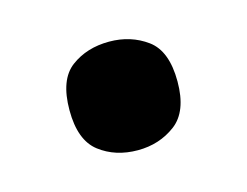

<svg xmlns="http://www.w3.org/2000/svg" viewBox="-41 -212 358 278"><g transform="rotate(-15 138.0 -73.5)"><path d="M137.8 8.2Q104.2 8.2 80.5 -10Q56.8 -28.2 56.8 -73.2Q56.8 -119.1 80.5 -136.8Q104.2 -154.5 137.8 -154.5Q170.1 -154.5 194.4 -136.8Q218.7 -119.1 218.7 -73.2Q218.7 -28.2 194.4 -10Q170.1 8.2 137.8 8.2Z"/></g></svg>

Font: Noto Serif Malayalam
Style: Regular
Weight: 400
Designer: Indian type Foundry, Jelle Bosma, Monotype Design Team
Foundry: Monotype Imaging Inc.
Version: Version 2.103